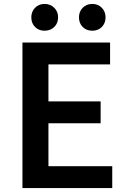

<svg xmlns="http://www.w3.org/2000/svg" viewBox="-20 -955 648 975"><path d="M94 0V-739H539V-628H226V-440H491V-329H226V-111H550V0ZM206 -799Q177 -799 158 -818Q139 -837 139 -867Q139 -896 158 -915.5Q177 -935 206 -935Q236 -935 255.5 -915.5Q275 -896 275 -867Q275 -837 255.5 -818Q236 -799 206 -799ZM449 -799Q419 -799 400 -818Q381 -837 381 -867Q381 -896 400 -915.5Q419 -935 449 -935Q478 -935 497 -915.5Q516 -896 516 -867Q516 -837 497 -818Q478 -799 449 -799Z"/></svg>

Font: Noto Sans SC Thin SemiBold
Style: Regular
Weight: 600
Version: Version 2.004-H2;hotconv 1.0.118;makeotfexe 2.5.65603